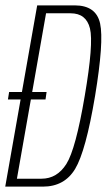

<svg xmlns="http://www.w3.org/2000/svg" viewBox="-22 -695 400 715"><path d="M7.5 -324.5H147.5L151.5 -352.5H12ZM-2.5 0H137.5Q218 0 257.8 -66Q297.5 -132 332 -337.5Q365.5 -540 350.8 -607.5Q336 -675 256 -675H116.5ZM41 -29.5 149.5 -645.5H241Q299 -645.5 313 -589.2Q327 -533 293.5 -337.5Q260 -139.5 225.2 -84.5Q190.5 -29.5 132.5 -29.5Z"/></svg>

Font: Anybody Condensed ExtraLight
Style: Italic
Weight: 250
Width: 3
Italic angle: -10°
Version: Version 1.113;gftools[0.9.25]